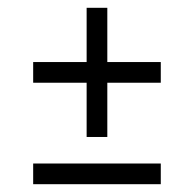

<svg xmlns="http://www.w3.org/2000/svg" viewBox="-20 -520 497 492"><path d="M392 -48V-101H65V-48ZM392 -308V-361H255V-500H202V-361H65V-308H202V-169H255V-308Z"/></svg>

Font: Stint Ultra Condensed
Style: Regular
Weight: 400
Width: 1
Designer: Astigmatic (AOETI)
Foundry: Astigmatic (AOETI)
Version: Version 1.000